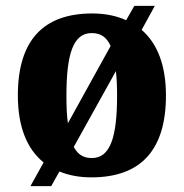

<svg xmlns="http://www.w3.org/2000/svg" viewBox="-20 -596 628 656"><path d="M129 -41 84 40H155L183 -10C215 3 251 10 292 10C460 10 547 -82 547 -270C547 -374 517 -448 464 -494L509 -576H439L411 -527C378 -542 339 -550 295 -550C128 -550 41 -458 41 -270C41 -163 72 -87 129 -41ZM358 -439 212 -175C208 -202 207 -234 207 -270C207 -411 230 -483 293 -483C325 -483 344 -469 358 -439ZM294 -56C265 -56 246 -68 232 -94L376 -353C379 -327 380 -299 380 -269C380 -128 357 -56 294 -56Z"/></svg>

Font: Noto Serif Tamil SemiCondensed ExtraBold
Style: Italic
Weight: 800
Width: 4
Italic angle: -12°
Designer: Indian Type Foundry, Tom Grace, and the Monotype Design Team
Foundry: Monotype Imaging Inc.
Version: Version 2.003